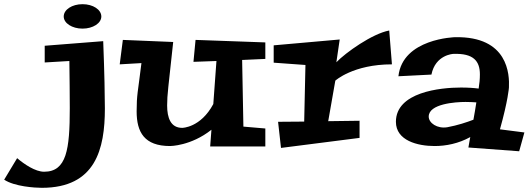

<svg xmlns="http://www.w3.org/2000/svg" viewBox="-218 -690 2530 919"><path d="M267 -611C267 -644 227 -670 177 -670C127 -670 87 -644 87 -611C87 -579 127 -553 177 -553C227 -553 267 -579 267 -611ZM-18 209C240 209 284 23 284 -171C284 -222 282 -341 276 -493L-4 -471V-391L114 -398C115 -310 116 -244 116 -172C116 25 101 132 -7 132C-49 132 -102 96 -136 67L-198 170C-149 203 -50 209 -18 209Z M1052 -75 947 -84 941 -403 1052 -408V-487L718 -499L708 -394L818 -398L803 -192C742 -78 654 -78 654 -78C599 -78 582 -126 582 -185C582 -239 588 -272 611 -489L370 -499L355 -382L459 -388C442 -248 436 -237 436 -157C436 -57 473 9 596 9C596 9 696 9 794 -69L788 11H1052Z M1353 -110 1387 -304C1387 -304 1472 -382 1658 -382L1645 -544C1564 -529 1436 -438 1392 -392L1408 -501L1092 -473V-390L1244 -379L1238 -108L1113 -107L1127 18L1503 -30V-112Z M2175 -71C2214 -210 2218 -271 2218 -271C2221 -333 2215 -517 1960 -512C1960 -512 1709 -506 1689 -325L1847 -333C1866 -428 1951 -432 1951 -432C2049 -436 2079 -397 2079 -334C2079 -312 2077 -290 2073 -266C2051 -269 2023 -271 1988 -271C1889 -271 1677 -249 1677 -107C1677 -17 1781 9 1862 9C1917 9 1977 -3 2033 -34C2033 -34 2027 -4 2024 16L2267 34L2292 -56ZM2062 -200C2058 -173 2053 -144 2048 -117C2017 -105 1972 -90 1923 -81C1875 -73 1834 -101 1834 -132C1834 -193 1961 -202 2010 -202C2029 -202 2047 -201 2062 -200Z"/></svg>

Font: Peralta
Style: Regular
Weight: 400
Designer: Astigmatic (AOETI)
Foundry: Astigmatic (AOETI)
Version: Version 1.000